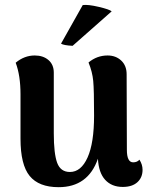

<svg xmlns="http://www.w3.org/2000/svg" viewBox="-20 -761 624 796"><path d="M443 -714 281 -571Q244 -573 233 -580L323 -740Q345 -743 389.5 -732.5Q434 -722 443 -714ZM558 -99Q571 -79 571 -57Q571 -25 549.5 -5.5Q528 14 489 14Q443 14 416 -15.5Q389 -45 386 -103Q345 15 223 15Q141 15 103 -31.5Q65 -78 65 -186V-370Q65 -448 45 -501Q81 -531 124 -531Q159 -531 181 -512Q203 -493 203 -460V-208Q203 -124 217 -86Q231 -48 270 -48Q316 -48 343 -108Q370 -168 370 -282Q370 -388 366.5 -425.5Q363 -463 347 -502Q382 -531 426 -531Q460 -531 482.5 -510Q505 -489 505 -453L506 -140Q506 -88 532 -88Q549 -88 558 -99Z"/></svg>

Font: Arima Koshi Bold
Style: Regular
Weight: 700
Designer: Joana Correia and Natanael Gama
Foundry: NDISCOVER
Version: Version 1.019;PS 001.019;hotconv 1.0.88;makeotf.lib2.5.64775